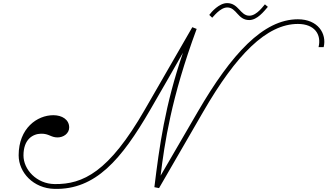

<svg xmlns="http://www.w3.org/2000/svg" viewBox="-20 -1205 2106 1235"><path d="M331 10C594 16 760 -177 947 -500C1019 -624 1094 -755 1157 -866C1041 -528 1005 -262 973 -1L1003 5L1287 -486C1499 -853 1695 -1051 1896 -1051C2003 -1051 2049 -984 2029 -902H2062C2083 -989 2025 -1081 1896 -1081C1674 -1081 1469 -859 1252 -486L1013 -75C1038 -279 1080 -574 1245 -1019L1217 -1030L911 -499C680 -97 513 -19 332 -21C215 -22 131 -115 131 -205C131 -309 191 -344 244 -345C295 -346 307 -321 350 -321C389 -321 425 -347 425 -385C425 -436 379 -464 323 -464C219 -464 100 -380 100 -206C100 -96 194 7 331 10ZM1326 -1109 1345 -1091C1350 -1094 1395 -1157 1442 -1157C1502 -1157 1509 -1076 1583 -1076C1635 -1076 1678 -1132 1703 -1161L1684 -1177C1679 -1174 1634 -1104 1584 -1104C1525 -1104 1515 -1185 1441 -1185C1389 -1185 1340 -1128 1326 -1109Z"/></svg>

Font: Louise
Style: Regular
Weight: 400
Designer: Ange Degheest & Luna Delabre & Camille Depalle
Foundry: Velvetyne Type Foundry
Version: Version 1.000;FEAKit 1.0